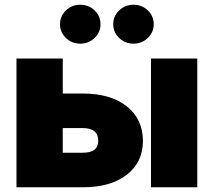

<svg xmlns="http://www.w3.org/2000/svg" viewBox="-20 -794 906 814"><path d="M246.1 -397.5H331.1Q448.7 -397.5 517.3 -343.3Q585.9 -289.1 585.9 -196.3Q585.9 -106 517.3 -53Q448.7 0 331.1 0H49.8V-545.9H246.1ZM246.1 -251V-146.5H331.1Q396.5 -146.5 396.5 -197.3Q396.5 -251 331.1 -251ZM620.1 0V-545.9H816.4V0ZM320.3 -608.9Q284.7 -608.9 259.5 -633.1Q234.4 -657.2 234.4 -691.4Q234.4 -725.6 259.5 -749.8Q284.7 -773.9 320.3 -773.9Q356 -773.9 381.1 -749.8Q406.2 -725.6 406.2 -691.4Q406.2 -657.2 381.1 -633.1Q356 -608.9 320.3 -608.9ZM545.9 -608.9Q510.3 -608.9 485.1 -633.1Q460 -657.2 460 -691.4Q460 -725.6 485.1 -749.8Q510.3 -773.9 545.9 -773.9Q581.5 -773.9 606.7 -749.8Q631.8 -725.6 631.8 -691.4Q631.8 -657.2 606.7 -633.1Q581.5 -608.9 545.9 -608.9Z"/></svg>

Font: Inter Black
Style: Regular
Weight: 900
Designer: Rasmus Andersson
Foundry: rsms
Version: Version 4.000;git-a52131595